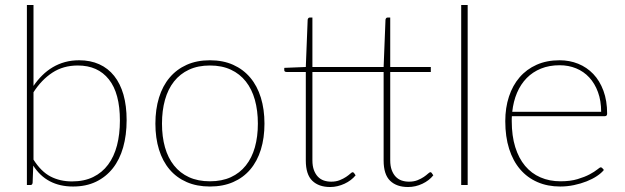

<svg xmlns="http://www.w3.org/2000/svg" viewBox="-20 -743 2510 771"><path d="M88 0V-723H114.5V-398Q130.5 -421.5 149.8 -440.5Q169 -459.5 191.8 -473Q214.5 -486.5 241 -493.8Q267.5 -501 298 -501Q343 -501 378.5 -485Q414 -469 438.5 -438.2Q463 -407.5 475.8 -362.8Q488.5 -318 488.5 -260.5Q488.5 -200.5 474.5 -151.2Q460.5 -102 433 -67.2Q405.5 -32.5 365.5 -13.2Q325.5 6 273.5 6Q167 6 113.5 -78L111 -9Q110.5 -5.5 108.8 -2.8Q107 0 102 0ZM292.5 -480Q234 -480 190.2 -451.2Q146.5 -422.5 114.5 -372.5V-102Q145 -54 183 -34.2Q221 -14.5 269 -14.5Q318 -14.5 354.2 -32.2Q390.5 -50 414.2 -82Q438 -114 449.8 -159Q461.5 -204 461.5 -259Q461.5 -368.5 417.2 -424.2Q373 -480 292.5 -480Z M823 -501Q875.5 -501 916.2 -482.8Q957 -464.5 985 -431.2Q1013 -398 1027.5 -351Q1042 -304 1042 -246.5Q1042 -189 1027.5 -142.2Q1013 -95.5 985 -62.5Q957 -29.5 916.2 -11.8Q875.5 6 823 6Q770.5 6 729.8 -11.8Q689 -29.5 661 -62.5Q633 -95.5 618.5 -142.2Q604 -189 604 -246.5Q604 -304 618.5 -351Q633 -398 661 -431.2Q689 -464.5 729.8 -482.8Q770.5 -501 823 -501ZM823 -15Q871 -15 907 -31.5Q943 -48 967.2 -78.5Q991.5 -109 1003.5 -151.5Q1015.5 -194 1015.5 -246.5Q1015.5 -299 1003.5 -342Q991.5 -385 967.2 -415.8Q943 -446.5 907 -463.2Q871 -480 823 -480Q775 -480 739 -463.2Q703 -446.5 678.8 -415.8Q654.5 -385 642.5 -342Q630.5 -299 630.5 -246.5Q630.5 -194 642.5 -151.5Q654.5 -109 678.8 -78.5Q703 -48 739 -31.5Q775 -15 823 -15Z M1306 8Q1260 8 1234 -17.2Q1208 -42.5 1208 -98.5V-454H1131Q1121.5 -454 1121.5 -461.5V-470.5L1208 -474L1215.5 -664Q1216 -667 1218 -669.8Q1220 -672.5 1223.5 -672.5H1234.5V-474H1520.5L1528 -664Q1528.5 -667 1530.5 -669.8Q1532.5 -672.5 1536 -672.5H1547V-474H1710V-454H1547V-99.5Q1547 -76.5 1553 -60.2Q1559 -44 1569 -33.5Q1579 -23 1592.8 -18.2Q1606.5 -13.5 1622 -13.5Q1642 -13.5 1656.8 -19.5Q1671.5 -25.5 1681.8 -32.5Q1692 -39.5 1698.5 -45.5Q1705 -51.5 1708 -51.5Q1710.5 -51.5 1711.5 -50.5Q1712.5 -49.5 1713.5 -48.5L1720 -39Q1703.5 -18 1676 -5Q1648.5 8 1618.5 8Q1572.5 8 1546.5 -17.2Q1520.5 -42.5 1520.5 -98.5V-454H1234.5V-99.5Q1234.5 -76.5 1240.5 -60.2Q1246.5 -44 1256.5 -33.5Q1266.5 -23 1280.2 -18.2Q1294 -13.5 1310 -13.5Q1329.5 -13.5 1344.2 -19.5Q1359 -25.5 1369.5 -32.5Q1380 -39.5 1386.5 -45.5Q1393 -51.5 1396 -51.5Q1398.5 -51.5 1401.5 -48.5L1408 -39Q1399.5 -28.5 1388.2 -20Q1377 -11.5 1363.5 -5.2Q1350 1 1335.5 4.5Q1321 8 1306 8Z M1858 -723V0H1832V-723Z M2227 -501Q2267 -501 2301.8 -487Q2336.5 -473 2362.5 -445.8Q2388.5 -418.5 2403.2 -378.5Q2418 -338.5 2418 -287Q2418 -276.5 2409 -276.5H2035.5Q2035 -271.5 2035 -266.5Q2035 -261.5 2035 -256.5Q2035 -197.5 2049 -152.5Q2063 -107.5 2088.5 -77Q2114 -46.5 2150.2 -30.8Q2186.5 -15 2231 -15Q2270.5 -15 2299.5 -23.8Q2328.5 -32.5 2348 -43Q2367.5 -53.5 2378.2 -62.2Q2389 -71 2392 -71Q2396 -71 2398.5 -68L2405 -60.5Q2395 -48 2377 -36Q2359 -24 2335.8 -14.8Q2312.5 -5.5 2285.2 0.2Q2258 6 2229.5 6Q2179 6 2138.2 -11.8Q2097.5 -29.5 2068.8 -63Q2040 -96.5 2024.5 -145.2Q2009 -194 2009 -256.5Q2009 -310.5 2023.8 -355.2Q2038.5 -400 2066.5 -432.5Q2094.5 -465 2135 -483Q2175.5 -501 2227 -501ZM2227.5 -481Q2185.5 -481 2152.2 -467.5Q2119 -454 2095 -429.5Q2071 -405 2056.2 -370.5Q2041.5 -336 2037 -294H2394Q2394 -338.5 2381.2 -373.2Q2368.5 -408 2346.2 -432Q2324 -456 2293.5 -468.5Q2263 -481 2227.5 -481Z"/></svg>

Font: Lato Thin
Style: Regular
Weight: 200
Designer: Lukasz Dziedzic
Foundry: tyPoland Lukasz Dziedzic
Version: Version 2.007; 2014-02-27